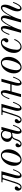

<svg xmlns="http://www.w3.org/2000/svg" viewBox="1898 -2394 508 4344"><g transform="rotate(-90 2152.0 -222.0)"><path d="M10 -66C10 -35 33 12 90 12C157 12 184 -62 206 -130L288 -383C297 -412 305 -420 345 -420C364 -420 368 -413 368 -403C368 -397 366 -389 364 -382L301 -150C298 -138 291 -110 291 -90C291 -50 298 12 349 12C425 12 473 -112 496 -176L476 -182C450 -105 409 -22 368 -22C353 -22 349 -32 349 -49C349 -74 361 -122 365 -138L450 -444H203L196 -420H247C260 -420 264 -415 264 -408C264 -403 263 -397 260 -389L181 -144C162 -85 138 -12 91 -12C84 -12 63 -14 63 -36C63 -49 70 -56 79 -62C90 -70 106 -85 106 -105C106 -121 98 -142 69 -142C29 -142 10 -106 10 -66Z M644 -104C644 -168 664 -251 691 -314C715 -370 750 -432 810 -432C854 -432 874 -392 874 -340C874 -276 854 -193 827 -130C803 -74 770 -12 710 -12C666 -12 644 -52 644 -104ZM572 -164C572 -44 642 12 706 12C836 12 946 -140 946 -280C946 -400 878 -456 814 -456C684 -456 572 -304 572 -164Z M992 -64C992 -22 1017 12 1064 12C1117 12 1149 -27 1168 -78L1189 -137C1203 -175 1228 -194 1252 -194C1275 -194 1301 -197 1318 -206L1320 -204L1305 -150C1302 -138 1295 -110 1295 -90C1295 -50 1302 12 1353 12C1429 12 1477 -112 1500 -176L1480 -182C1454 -105 1413 -22 1372 -22C1357 -22 1353 -32 1353 -49C1353 -74 1365 -122 1369 -138L1453 -444H1386L1375 -405L1370 -406C1352 -441 1323 -456 1283 -456C1180 -456 1114 -387 1114 -310C1114 -243 1172 -208 1208 -203L1207 -198C1187 -190 1173 -171 1162 -142L1140 -86C1125 -49 1106 -12 1068 -12C1053 -12 1045 -20 1045 -34C1045 -43 1052 -48 1061 -53C1072 -58 1081 -74 1081 -88C1081 -105 1071 -125 1042 -125C1010 -125 992 -95 992 -64ZM1186 -310C1186 -374 1224 -432 1279 -432C1322 -432 1360 -399 1360 -358C1360 -349 1355 -329 1352 -319L1335 -257C1332 -247 1323 -220 1266 -220C1215 -220 1186 -259 1186 -310Z M1534 -66C1534 -35 1557 12 1614 12C1681 12 1708 -62 1730 -130L1812 -383C1821 -412 1829 -420 1869 -420C1888 -420 1892 -413 1892 -403C1892 -397 1890 -389 1888 -382L1825 -150C1822 -138 1815 -110 1815 -90C1815 -50 1822 12 1873 12C1949 12 1997 -112 2020 -176L2000 -182C1974 -105 1933 -22 1892 -22C1877 -22 1873 -32 1873 -49C1873 -74 1885 -122 1889 -138L1974 -444H1727L1720 -420H1771C1784 -420 1788 -415 1788 -408C1788 -403 1787 -397 1784 -389L1705 -144C1686 -85 1662 -12 1615 -12C1608 -12 1587 -14 1587 -36C1587 -49 1594 -56 1603 -62C1614 -70 1630 -85 1630 -105C1630 -121 1622 -142 1593 -142C1553 -142 1534 -106 1534 -66Z M2080 -268 2100 -262C2126 -339 2167 -422 2208 -422C2223 -422 2227 -412 2227 -395C2227 -370 2215 -322 2211 -306L2128 0H2194L2253 -214H2412L2395 -150C2392 -138 2385 -110 2385 -90C2385 -50 2392 12 2443 12C2519 12 2567 -112 2590 -176L2570 -182C2544 -105 2503 -22 2462 -22C2447 -22 2443 -32 2443 -49C2443 -74 2455 -122 2459 -138L2542 -444H2476L2420 -242H2261L2275 -294C2278 -306 2285 -334 2285 -354C2285 -394 2278 -456 2227 -456C2151 -456 2103 -332 2080 -268Z M2736 -104C2736 -168 2756 -251 2783 -314C2807 -370 2842 -432 2902 -432C2946 -432 2966 -392 2966 -340C2966 -276 2946 -193 2919 -130C2895 -74 2862 -12 2802 -12C2758 -12 2736 -52 2736 -104ZM2664 -164C2664 -44 2734 12 2798 12C2928 12 3038 -140 3038 -280C3038 -400 2970 -456 2906 -456C2776 -456 2664 -304 2664 -164Z M3126 -158C3126 -67 3177 12 3260 12C3343 12 3412 -62 3442 -148L3421 -155C3413 -133 3363 -12 3265 -12C3233 -12 3198 -34 3198 -98C3198 -130 3208 -211 3224 -258C3244 -318 3287 -432 3360 -432C3398 -432 3407 -410 3407 -402C3407 -394 3406 -384 3396 -376C3381 -365 3364 -348 3364 -324C3364 -307 3376 -286 3403 -286C3434 -286 3460 -316 3460 -356C3460 -432 3407 -456 3364 -456C3302 -456 3257 -426 3214 -381C3154 -318 3126 -235 3126 -158Z M3534 -268 3554 -262C3573 -315 3614 -422 3662 -422C3677 -422 3681 -411 3681 -394C3681 -369 3670 -325 3666 -309L3582 0H3648L3668 -66C3696 -157 3827 -426 3884 -426C3903 -426 3916 -415 3916 -387C3916 -361 3904 -328 3899 -309L3816 0H3882L3902 -66C3919 -123 3962 -219 4018 -313C4064 -391 4106 -426 4145 -426C4161 -426 4167 -411 4167 -394C4167 -376 4156 -346 4151 -335L4087 -186C4076 -160 4067 -113 4067 -84C4067 -16 4098 12 4131 12C4196 12 4248 -82 4280 -176L4260 -182C4241 -130 4194 -18 4142 -18C4126 -18 4119 -33 4119 -50C4119 -68 4130 -98 4135 -109L4199 -258C4209 -281 4219 -331 4219 -360C4219 -424 4193 -456 4154 -456C4059 -456 3985 -293 3950 -230L3947 -233C3952 -250 3974 -329 3974 -361C3974 -414 3956 -456 3897 -456C3830 -456 3752 -296 3716 -230L3712 -233C3725 -260 3739 -333 3739 -353C3739 -393 3733 -456 3680 -456C3605 -456 3555 -328 3534 -268Z"/></g></svg>

Font: Old Standard
Style: Italic
Weight: 400
Italic angle: -15.2°
Designer: Alexey Kryukov <alexios@thessalonica.org.ru>
Version: Version 2.0